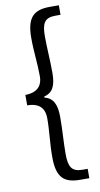

<svg xmlns="http://www.w3.org/2000/svg" viewBox="-104 -837 546 1052"><g transform="rotate(-10 169.0 -311.0)"><path d="M254 170H304V118H275C215 118 199 88 199 16C199 -52 205 -111 205 -187C205 -258 187 -295 138 -308V-313C187 -326 205 -362 205 -434C205 -511 199 -569 199 -637C199 -710 215 -739 275 -739H304V-792H254C166 -792 124 -758 124 -642C124 -561 134 -502 134 -426C134 -384 114 -341 38 -340V-282C114 -282 134 -239 134 -194C134 -119 124 -60 124 22C124 137 166 170 254 170Z"/></g></svg>

Font: ChiuKong Gothic CL
Style: Regular
Weight: 400
Designer: Ryoko NISHIZUKA 西塚涼子 (kana, bopomofo & ideographs); Paul D. Hunt (Latin, Greek & Cyrillic); Sandoll Communications 산돌커뮤니
Foundry: Adobe
Version: Version 1.300